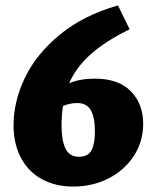

<svg xmlns="http://www.w3.org/2000/svg" viewBox="-20 -678 575 708"><path d="M508 -222Q508 -156 473.5 -103Q439 -50 380 -20Q321 10 250 10Q185 10 135 -17Q85 -44 57.5 -95.5Q30 -147 30 -216Q30 -304 72 -391.5Q114 -479 201 -550.5Q288 -622 415 -658L458 -570Q368 -526 314 -477.5Q260 -429 235 -371Q275 -388 330 -388Q417 -388 462.5 -341.5Q508 -295 508 -222ZM330 -192Q330 -245 315 -271.5Q300 -298 265 -298Q237 -298 212 -287Q207 -249 207 -214Q207 -160 221.5 -130Q236 -100 271 -100Q305 -100 317.5 -124Q330 -148 330 -192Z"/></svg>

Font: Ysabeau Heavy
Style: Regular
Weight: 800
Designer: Christian Thalmann (Catharsis Fonts)
Version: Version 0.003